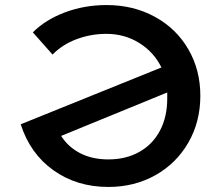

<svg xmlns="http://www.w3.org/2000/svg" viewBox="-20 -730 857 760"><path d="M773 -351Q773 -248 725.5 -165.5Q678 -83 595 -36.5Q512 10 409 10Q284 10 191.5 -56Q99 -122 62 -238L619 -463Q589 -524 531 -560Q473 -596 401 -596Q340 -596 283.5 -575Q227 -554 188 -514L110 -602Q160 -652 237 -681Q314 -710 402 -710Q508 -710 593 -663.5Q678 -617 725.5 -535Q773 -453 773 -351ZM642 -356V-364L222 -192Q250 -148 297.5 -123.5Q345 -99 409 -99Q479 -99 532 -129Q585 -159 613.5 -213.5Q642 -268 642 -340Z"/></svg>

Font: Montserrat Alternates SemiBold
Style: Regular
Weight: 600
Designer: Julieta Ulanovsky
Foundry: Julieta Ulanovsky
Version: Version 7.200